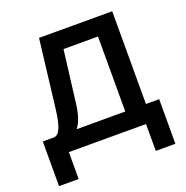

<svg xmlns="http://www.w3.org/2000/svg" viewBox="-153 -855 1129 1168"><g transform="rotate(-20 411.5 -270.5)"><path d="M62.8 -60.5V-114.8H100.7Q128.7 -114.8 145.5 -152.5Q162.3 -190.2 172.5 -274.7L225.2 -715H698.9V-75.8H565.1V-694.6L634.6 -600.2H246.6L353.6 -694.6L299.6 -259.2Q291.4 -193.3 271.4 -149.1Q251.3 -105 215.8 -82.7Q180.3 -60.5 126.4 -60.5ZM31.2 174V-114.8H784.5V174H657.6V-71.5L737 0H104.1L158.1 -60.5V174Z"/></g></svg>

Font: Wix Madefor Display
Style: Regular
Weight: 400
Designer: Dalton Maag Ltd
Foundry: Dalton Maag Ltd
Version: Version 3.100